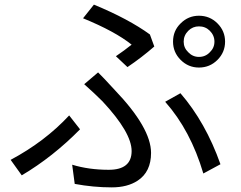

<svg xmlns="http://www.w3.org/2000/svg" viewBox="-20 -781 1040 830"><path d="M794 -555Q813 -535 840 -535Q868 -535 887 -555Q907 -574 907 -601Q907 -628 887 -648Q868 -667 840 -667Q813 -667 794 -648Q774 -628 774 -601Q774 -574 794 -555ZM761 -680Q794 -713 840 -713Q887 -713 920 -680Q953 -647 953 -601Q953 -555 920 -522Q887 -489 840 -489Q794 -489 761 -522Q728 -555 728 -601Q728 -648 761 -680ZM481 -538Q518 -563 549 -588Q478 -645 339 -702L386 -761Q536 -699 628 -632L647 -580Q592 -532 531 -491ZM292 -69Q364 -47 450 -47Q549 -47 549 -128Q549 -208 423 -343Q389 -377 344 -417L404 -468Q422 -451 476 -392Q633 -228 633 -120Q633 -38 575 0Q531 29 463 29Q384 29 303 14ZM859 -31Q804 -217 694 -341L760 -378Q869 -252 933 -71ZM326 -222Q209 -103 74 -23L26 -90Q174 -169 279 -282Z"/></svg>

Font: Source Han Sans K Regular
Style: Regular
Weight: 400
Designer: Ryoko NISHIZUKA  (kana & ideographs); Paul D. Hunt (Latin, Greek & Cyrillic); Wenlong ZHANG  (bopomofo); Sandoll Communi
Foundry: Adobe Systems Incorporated
Version: Version 1.00 July 18, 2014, initial release